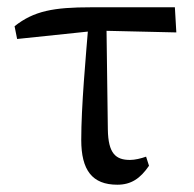

<svg xmlns="http://www.w3.org/2000/svg" viewBox="-20 -494 532 527"><path d="M27 -387 247 -410 464 -405 460 -474H230C127 -474 73 -464 20 -422L27 -387ZM302 13C340 13 365 -4 389 -39L381 -64C367 -59 350 -55 337 -55C298 -55 277 -72 276 -139L272 -442H224C215 -333 203 -202 203 -110C203 -27 233 13 302 13Z"/></svg>

Font: Source Serif Variable
Style: Regular
Weight: 389
Designer: Frank Grießhammer
Foundry: Adobe Systems Incorporated
Version: Version 3.001;hotconv 1.0.111;makeotfexe 2.5.65597